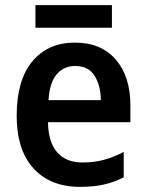

<svg xmlns="http://www.w3.org/2000/svg" viewBox="-20 -718 570 748"><path d="M272 -552Q374 -552 431 -486Q488 -420 488 -307V-242H167Q168 -165 202.5 -125Q237 -85 301 -85Q346 -85 383.5 -95Q421 -105 462 -126V-27Q424 -8 384.5 1Q345 10 292 10Q176 10 110.5 -62Q45 -134 45 -267Q45 -406 106 -479Q167 -552 272 -552ZM273 -461Q228 -461 200.5 -428Q173 -395 169 -328H373Q372 -386 348 -423.5Q324 -461 273 -461ZM416 -698V-610H118V-698Z"/></svg>

Font: Noto Sans Devanagari SemiCondensed SemiBold
Style: Regular
Weight: 600
Width: 4
Designer: Jelle Bosma - Monotype Design Team
Foundry: Monotype Imaging Inc.
Version: Version 2.004; ttfautohint (v1.8.4.7-5d5b)